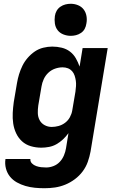

<svg xmlns="http://www.w3.org/2000/svg" viewBox="-20 -775 640 1018"><path d="M216 223Q190 223 164.5 220.5Q139 218 115 211Q91 204 69.5 192Q48 180 33 161.5Q18 143 11.5 118.5Q5 94 9 68H141Q140 82 149.5 91.5Q159 101 172 105.5Q185 110 198 111.5Q211 113 225 113Q244 113 263.5 105.5Q283 98 297 83Q311 68 319 49Q327 30 330 11L343 -69Q330 -51 314 -36Q298 -21 279.5 -10.5Q261 0 240 4Q219 8 199 8Q170 8 143 0Q116 -8 96.5 -26Q77 -44 65.5 -68.5Q54 -93 50 -120.5Q46 -148 47.5 -176.5Q49 -205 53 -234L70 -334Q74 -358 81 -381Q88 -404 99 -426.5Q110 -449 127 -468.5Q144 -488 164.5 -502Q185 -516 209.5 -522Q234 -528 257 -528Q283 -528 307.5 -522Q332 -516 351 -501.5Q370 -487 382 -466Q394 -445 402 -422L418 -520H551L460 29Q455 56 445.5 83Q436 110 418.5 133.5Q401 157 377 175Q353 193 326 204Q299 215 271.5 219Q244 223 216 223ZM254 -102Q272 -102 290.5 -107Q309 -112 325 -124Q341 -136 350.5 -153.5Q360 -171 363 -189L380 -289Q382 -304 383 -318.5Q384 -333 382 -347Q380 -361 375.5 -374.5Q371 -388 362 -398Q353 -408 340 -413Q327 -418 312 -418Q292 -418 272 -411Q252 -404 236.5 -389.5Q221 -375 212 -355.5Q203 -336 200 -316L183 -216Q180 -196 180.5 -175.5Q181 -155 190 -138Q199 -121 216.5 -111.5Q234 -102 254 -102ZM355 -585Q335 -585 316 -592.5Q297 -600 285.5 -615Q274 -630 271 -650Q268 -670 271 -690Q273 -705 280.5 -718Q288 -731 300.5 -739.5Q313 -748 327 -751.5Q341 -755 355 -755Q375 -755 393.5 -747.5Q412 -740 423.5 -725Q435 -710 438.5 -690Q442 -670 438 -650Q436 -635 429 -622Q422 -609 409.5 -600.5Q397 -592 383 -588.5Q369 -585 355 -585Z"/></svg>

Font: Iosevka Aile Extrabold
Style: Italic
Weight: 800
Italic angle: -9°
Designer: Belleve Invis
Foundry: Belleve Invis
Version: Version 31.1.0; ttfautohint (v1.8.4)